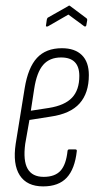

<svg xmlns="http://www.w3.org/2000/svg" viewBox="-20 -659 347 685"><path d="M134 6Q76 6 50.5 -33.5Q25 -73 36 -146L68 -344Q80 -418 112 -452.5Q144 -487 201 -487Q247 -487 272 -462.5Q297 -438 297 -391Q297 -327 264 -290Q231 -253 161 -243L85 -231L70 -146Q62 -86 78.5 -57Q95 -28 136 -28Q176 -28 196 -50Q216 -72 221 -121Q222 -126 227 -126H248Q255 -126 254 -120Q247 -56 218 -25Q189 6 134 6ZM90 -264 155 -274Q211 -283 237 -310.5Q263 -338 263 -388Q263 -454 198 -454Q157 -454 134 -427.5Q111 -401 102 -342ZM151 -565Q148 -564 145.5 -564.5Q143 -565 144 -568L147 -589Q148 -593 149 -594.5Q150 -596 154 -598L223 -637Q227 -641 231 -637L287 -595Q292 -592 291 -586L288 -569Q287 -563 281 -565L224 -607Z"/></svg>

Font: Sofia Sans Extra Condensed ExtraLight
Style: Italic
Weight: 250
Italic angle: -9°
Version: Version 4.100